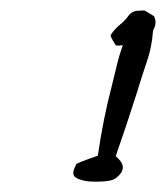

<svg xmlns="http://www.w3.org/2000/svg" viewBox="-20 -778 317 367"><path d="M277.3 -735.4Q277.3 -727.5 272.5 -719.7Q270.5 -688.5 260.7 -660.2Q251 -631.8 242.2 -602.5Q222.7 -541 201.2 -479.5Q206.1 -475.6 210.4 -469.7Q214.8 -463.9 214.8 -458Q214.8 -450.2 207.5 -442.9Q200.2 -435.5 193.4 -433.6Q185.5 -431.6 177.7 -431.2Q169.9 -430.7 162.1 -430.7Q158.2 -430.7 150.9 -431.2Q143.6 -431.6 136.7 -433.6Q129.9 -435.5 125 -438.5Q120.1 -441.4 120.1 -447.3Q120.1 -451.2 122.1 -456.1Q124 -460.9 126 -464.8Q136.7 -469.7 146.5 -473.1Q156.2 -476.6 167 -480.5Q171.9 -514.6 178.7 -548.8Q185.5 -583 194.3 -616.2Q199.2 -635.7 203.6 -654.3Q208 -672.9 214.8 -691.4H210Q208 -690.4 205.6 -690.9Q203.1 -691.4 201.2 -691.4Q199.2 -694.3 195.3 -701.2Q191.4 -708 191.4 -710.9Q199.2 -722.7 209.5 -731Q219.7 -739.3 225.6 -748Q230.5 -753.9 235.8 -755.9Q241.2 -757.8 249 -757.8H256.8L274.4 -747.1Q277.3 -741.2 277.3 -735.4Z"/></svg>

Font: Calligraffitti
Style: Regular
Weight: 400
Designer: Dathan Boardman
Foundry: Open Window
Version: Version 1.002